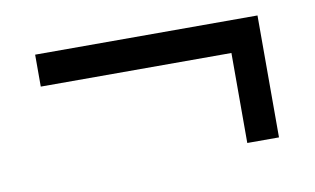

<svg xmlns="http://www.w3.org/2000/svg" viewBox="-41 -457 654 399"><g transform="rotate(-10 286.0 -257.5)"><path d="M520 -386.2V-128.9H453.1V-318.8H50.8V-386.2Z"/></g></svg>

Font: WebKoruri
Style: Regular
Weight: 400
Foundry: lindwurm / mohemohe
Version: Version 1.00